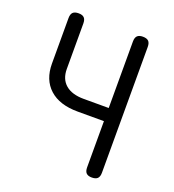

<svg xmlns="http://www.w3.org/2000/svg" viewBox="-136 -846 872 961"><g transform="rotate(20 300.0 -365.0)"><path d="M422 -276H282Q185 -276 132 -324Q79 -372 79 -458V-700Q79 -721 88.5 -730.5Q98 -740 119 -740Q139 -740 148.5 -730.5Q158 -721 158 -700V-458Q158 -404 192 -375Q226 -346 289 -346H422V-700Q422 -721 431.5 -730.5Q441 -740 461 -740Q482 -740 491.5 -730.5Q501 -721 501 -700V-30Q501 -9 491.5 0.5Q482 10 461 10Q441 10 431.5 0.5Q422 -9 422 -30Z"/></g></svg>

Font: Maple Mono Normal NL Light
Style: Regular
Weight: 300
Monospace: yes
Designer: subframe7536
Version: Version 7.000